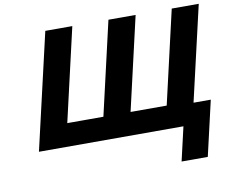

<svg xmlns="http://www.w3.org/2000/svg" viewBox="-94 -834 1386 1162"><g transform="rotate(-10 599.0 -253.0)"><path d="M810 -714 678 -141H900L1032 -714H1198L1063 -130H1169L1091 208H930L978 0H90L255 -714H421L289 -141H511L643 -714ZM1108 0 1111 -15H1126L1123 0Z"/></g></svg>

Font: Passageway
Style: BdIt
Weight: 700
Foundry: Ascender Corporation
Version: Version 1.11